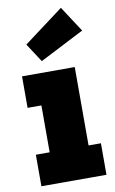

<svg xmlns="http://www.w3.org/2000/svg" viewBox="-96 -922 580 972"><g transform="rotate(-10 194.0 -436.0)"><path d="M306.5 -162H370V0H35.5V-162H106.5V-403H35.5V-565H306.5ZM289.5 -872.5 375.5 -740.5 147.5 -623.5 85 -719.5Z"/></g></svg>

Font: Hepta Slab ExtraLight ExtraBold
Style: Regular
Weight: 800
Version: Version 1.102